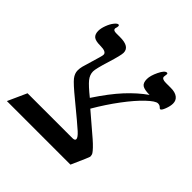

<svg xmlns="http://www.w3.org/2000/svg" viewBox="-159 -718 848 848"><g transform="rotate(45 265.0 -294.5)"><path d="M323.2 -88.9Q338.9 -88.9 338.9 -98.1Q338.9 -107.9 317.9 -127.2Q296.9 -146.5 209.5 -218.3Q155.8 -262.2 141.8 -280Q127.9 -297.9 127.9 -316.9Q127.9 -329.6 131.3 -343Q134.8 -356.4 155.8 -426.3Q160.2 -440.9 160.2 -446.8Q160.2 -464.8 121.1 -464.8Q90.8 -464.8 79.8 -474.6Q68.8 -484.4 68.8 -504.9Q68.8 -520.5 76.4 -541Q84 -561.5 94.5 -574.7Q105 -587.9 111.8 -587.9Q117.2 -587.9 117.2 -582Q117.2 -575.2 115.5 -571.3Q113.8 -567.4 113.8 -564.9Q113.8 -553.2 131.8 -553.2H157.2Q216.8 -553.2 216.8 -515.1Q216.8 -499.5 198.2 -439.5Q179.2 -378.9 179.2 -361.8Q179.2 -340.8 194.3 -322Q209.5 -303.2 252 -269Q300.3 -342.3 342.8 -388.2Q385.3 -434.1 429.2 -464.8Q397 -464.8 384 -473.4Q371.1 -481.9 371.1 -505.9Q371.1 -527.3 386 -558.1Q400.9 -588.9 414.1 -588.9Q418.9 -588.9 418.9 -583L417 -566.9Q417 -553.2 442.9 -553.2H474.1Q500.5 -553.2 515.1 -542.2Q529.8 -531.2 529.8 -511.2Q529.8 -495.1 521.7 -474.1Q513.7 -453.1 506.8 -453.1Q503.9 -453.1 498.5 -459Q492.2 -464.8 481.9 -464.8Q467.3 -464.8 433.8 -433.1Q400.4 -401.4 361.6 -349.6Q322.8 -297.9 287.1 -236.8Q373.5 -163.1 389.4 -149.2Q405.3 -135.3 416.5 -123.5Q427.7 -111.8 432.4 -104.5Q437 -97.2 437 -86.9Q437 -83 399.9 0H2.9L43 -88.9Z"/></g></svg>

Font: Tinos
Style: Italic
Weight: 400
Italic angle: -16.333°
Designer: Steve Matteson
Foundry: Monotype Imaging Inc.
Version: Version 1.32